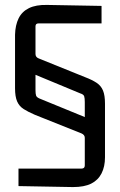

<svg xmlns="http://www.w3.org/2000/svg" viewBox="-20 -659 487 779"><path d="M406 -21Q406 17 392 44.5Q378 72 350 86Q322 100 276 100L55 96V25H311Q324 25 324 12V-100Q324 -112 310 -118L122 -193Q94 -205 76 -216.5Q58 -228 49.5 -247.5Q41 -267 41 -301V-518Q42 -557 55.5 -584.5Q69 -612 97.5 -626Q126 -640 171 -639L392 -635V-564H136Q124 -564 124 -552V-440Q124 -427 137 -422L325 -346Q354 -335 372 -323Q390 -311 398 -291.5Q406 -272 406 -238ZM329 -182 324 -178V-245Q324 -261 321.5 -268.5Q319 -276 306 -280L118 -358L124 -361V-294Q124 -278 126.5 -271Q129 -264 141 -259Z"/></svg>

Font: Gemunu Libre ExtraLight
Style: Regular
Weight: 400
Version: Version 1.100